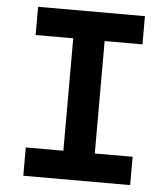

<svg xmlns="http://www.w3.org/2000/svg" viewBox="-51 -739 688 785"><g transform="rotate(5 293.0 -346.5)"><path d="M73.7 0V-116.2H228V-577.6H73.7V-693.4H512.2V-577.6H356.9V-116.2H512.2V0Z"/></g></svg>

Font: Cascadia Mono
Style: Bold
Weight: 700
Monospace: yes
Designer: Aaron Bell
Foundry: Saja Typeworks
Version: Version 2404.023; ttfautohint (v1.8.4)